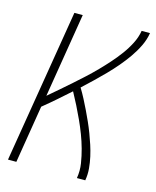

<svg xmlns="http://www.w3.org/2000/svg" viewBox="-111 -812 722 888"><g transform="rotate(15 250.0 -367.5)"><path d="M13 0 134 -735H174L108 -331Q134 -353 160 -375.5Q186 -398 211.5 -420.5Q237 -443 262 -466Q287 -489 311 -513.5Q335 -538 357.5 -563.5Q380 -589 400 -616Q420 -643 435.5 -673.5Q451 -704 456 -735H496Q491 -703 476 -672Q461 -641 441 -612.5Q421 -584 398.5 -557.5Q376 -531 351.5 -506Q327 -481 302 -457Q277 -433 251 -409Q265 -386 277.5 -362Q290 -338 301.5 -314Q313 -290 324 -265.5Q335 -241 344.5 -216Q354 -191 362.5 -165Q371 -139 377 -112Q383 -85 385.5 -57Q388 -29 383 0H343Q349 -36 343.5 -70.5Q338 -105 329 -137.5Q320 -170 308 -201.5Q296 -233 282 -263.5Q268 -294 253 -324Q238 -354 222 -383Q192 -356 161 -329Q130 -302 98 -276L53 0Z"/></g></svg>

Font: Iosevka Term Curly XLt Obl
Style: Regular
Weight: 200
Italic angle: -9°
Designer: Belleve Invis
Foundry: Belleve Invis
Version: Version 32.3.0